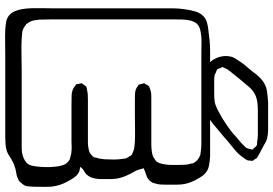

<svg xmlns="http://www.w3.org/2000/svg" viewBox="-178 -822 1065 748"><g transform="rotate(90 354.0 -447.5)"><path d="M707 -47Q706 -37 705.5 -26.5Q705 -16 700 -8L693 1Q692 2 690 4.5Q688 7 686 9Q683 12 677 14Q665 20 652 21.5Q639 23 626 28Q621 29 616 32Q611 35 606 37Q596 42 587.5 48Q579 54 568 58Q555 62 540.5 63Q526 64 512 64H198Q176 64 146.5 64.5Q117 65 94 64Q80 63 65 60.5Q50 58 38 48Q28 39 22.5 25Q17 11 15 -2Q12 -17 11.5 -40.5Q11 -64 11.5 -87.5Q12 -111 12 -126V-552Q12 -572 12 -591.5Q12 -611 15 -630Q17 -650 23.5 -674Q30 -698 46 -711Q56 -719 69.5 -722.5Q83 -726 95 -727Q115 -730 136 -732Q157 -734 178 -734Q187 -734 218 -734Q249 -734 291 -734Q333 -734 374.5 -734Q416 -734 447 -734Q478 -734 487 -734H588Q607 -733 625.5 -729.5Q644 -726 658 -712Q663 -707 667.5 -700Q672 -693 676 -686Q683 -674 688 -662Q693 -650 696 -636Q699 -620 699 -602Q699 -584 699 -567Q699 -555 698.5 -543Q698 -531 694 -519Q693 -517 692.5 -513.5Q692 -510 690 -508Q688 -504 683 -498.5Q678 -493 674 -491Q670 -488 663.5 -486Q657 -484 652 -482Q649 -481 646 -480Q643 -479 640 -477Q639 -476 637.5 -476Q636 -476 635 -475Q634 -474 636 -472L639 -461Q642 -448 649 -437Q656 -426 661 -414Q666 -404 669.5 -393.5Q673 -383 675 -372Q677 -360 677 -348Q677 -336 677 -324Q677 -315 677 -305.5Q677 -296 675 -287Q673 -274 666.5 -262.5Q660 -251 649 -245Q645 -242 641 -240Q637 -238 634 -233Q630 -229 630 -228Q630 -227 635 -227Q639 -226 643 -225.5Q647 -225 650 -223Q660 -218 667 -209.5Q674 -201 679 -192Q687 -179 694 -163.5Q701 -148 704 -132Q708 -113 707.5 -91.5Q707 -70 707 -47ZM55 -588V-172Q55 -150 55 -120.5Q55 -91 56 -68Q57 -57 59 -47Q61 -37 67 -27Q69 -26 70.5 -23Q72 -20 73 -18Q75 -17 77.5 -15.5Q80 -14 82 -12Q84 -11 86.5 -9Q89 -7 92 -6Q101 -2 111 -1.5Q121 -1 131 0Q146 1 169 1Q192 1 215.5 0.5Q239 0 254 0H520Q537 0 555 0Q573 0 589 -5Q597 -8 605 -12.5Q613 -17 618 -24Q623 -31 625 -40Q627 -49 628 -57Q630 -74 630.5 -93Q631 -112 629 -129Q628 -145 623 -160.5Q618 -176 604 -185Q602 -187 599 -187.5Q596 -188 594 -189Q579 -194 563 -194.5Q547 -195 531 -194H389Q372 -194 352 -194.5Q332 -195 318 -205Q316 -207 313 -209Q310 -211 308 -212Q307 -215 306.5 -220Q306 -225 305 -228Q303 -232 304 -234Q304 -235 307 -238Q309 -241 312 -245.5Q315 -250 318 -252Q322 -254 328 -254Q339 -257 349 -257.5Q359 -258 369 -258H508Q522 -258 535 -258Q548 -258 561 -261Q564 -262 568 -263Q572 -264 574 -265Q576 -266 578 -267.5Q580 -269 581 -270Q583 -272 586.5 -274.5Q590 -277 591 -280Q593 -282 593 -285.5Q593 -289 594 -291Q597 -299 598 -307Q599 -315 600 -323Q601 -341 601 -359.5Q601 -378 598 -396Q597 -399 597 -402.5Q597 -406 595 -409Q594 -412 592 -415Q590 -418 588 -421Q587 -423 586 -425Q585 -427 583 -428Q581 -430 578 -431Q575 -432 573 -433Q563 -438 552.5 -439Q542 -440 531 -441Q509 -442 478 -441.5Q447 -441 424 -441H363Q355 -441 345 -441.5Q335 -442 327 -445Q324 -446 320.5 -448.5Q317 -451 314 -453Q313 -454 311.5 -454.5Q310 -455 309 -456Q308 -458 307.5 -462.5Q307 -467 306 -469Q304 -473 304 -477Q304 -479 307 -482Q309 -485 311 -489.5Q313 -494 315 -495Q317 -497 321.5 -498.5Q326 -500 329 -501Q336 -504 344.5 -504.5Q353 -505 361 -505H542Q553 -505 566.5 -506.5Q580 -508 590 -512Q592 -513 594.5 -515Q597 -517 599 -518Q601 -520 603.5 -521Q606 -522 607 -523Q612 -529 615 -537.5Q618 -546 619 -553Q622 -567 622 -582Q622 -597 622 -611Q622 -623 621.5 -635Q621 -647 617 -659Q617 -663 615 -669Q605 -688 583 -696Q579 -697 575 -697Q571 -697 567 -698Q555 -700 543 -700Q531 -700 519 -700H181Q163 -700 144.5 -700.5Q126 -701 109 -698Q101 -697 92 -694.5Q83 -692 76 -686Q70 -682 66 -674Q62 -666 60 -659Q56 -643 55.5 -625Q55 -607 55 -588ZM530 -803Q517 -792 504 -780.5Q491 -769 477 -758Q466 -748 453.5 -739Q441 -730 427 -723Q417 -719 406.5 -716.5Q396 -714 385 -712Q373 -711 360.5 -710.5Q348 -710 335 -710Q320 -710 299 -710.5Q278 -711 257 -716Q236 -721 221 -735Q215 -741 211 -748Q207 -755 204 -762Q194 -789 200 -815Q202 -823 207 -831.5Q212 -840 217 -847Q225 -860 235 -871.5Q245 -883 255 -895Q263 -906 271.5 -916.5Q280 -927 290 -935Q310 -952 334 -955.5Q358 -959 380 -960H452Q469 -960 486 -960Q503 -960 519 -956Q527 -954 534 -950Q541 -946 548 -942L582 -924Q585 -922 589 -920Q593 -918 596 -915L600 -908Q602 -906 604 -903Q606 -900 606 -898Q607 -897 606 -894.5Q605 -892 605 -890Q605 -887 605 -884Q605 -881 603 -878Q602 -875 600 -872Q598 -869 596 -867Q584 -848 566.5 -833Q549 -818 530 -803ZM289 -851Q282 -842 274.5 -833Q267 -824 259 -814Q256 -810 252.5 -805.5Q249 -801 247 -796Q246 -793 243.5 -788.5Q241 -784 241 -781Q241 -780 242.5 -777.5Q244 -775 245 -774Q247 -765 250 -761Q252 -760 253 -760Q254 -760 255 -759Q259 -758 263 -756Q267 -754 271 -752Q280 -750 290.5 -750Q301 -750 311 -750Q327 -750 344 -750Q361 -750 377 -752Q392 -755 418 -769Q444 -783 470 -801Q496 -819 511 -834Q520 -842 529.5 -849.5Q539 -857 547 -866Q549 -868 552 -871Q555 -874 556 -876Q558 -880 559 -884.5Q560 -889 561 -893Q561 -895 562 -896.5Q563 -898 562 -899Q562 -901 560.5 -901.5Q559 -902 558 -903Q556 -905 553 -909Q550 -913 547 -915Q544 -917 540 -917Q536 -917 533 -917Q520 -920 505.5 -920Q491 -920 477 -920H408Q395 -920 381 -918.5Q367 -917 354 -912Q334 -904 319 -886.5Q304 -869 289 -851Z"/></g></svg>

Font: Rubik Vinyl
Style: Regular
Weight: 400
Designer: Hubert and Fischer, NaN
Foundry: Hubert and Fischer, NaN
Version: Version 2.200